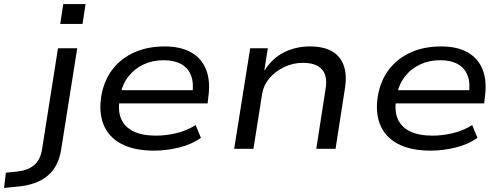

<svg xmlns="http://www.w3.org/2000/svg" viewBox="-154 -734 2476 947"><path d="M143 -616 158 -714H268L253 -616ZM-134 193 -125 118 -69 112Q-19 107 12.5 82Q44 57 53 5L132 -496H227L148 1Q142 43 125.5 76Q109 109 82 132Q55 155 16.5 169Q-22 183 -74 187Z M606 9Q507 9 443.5 -25Q380 -59 355.5 -122.5Q331 -186 348 -273Q363 -345 405 -397Q447 -449 511.5 -477Q576 -505 658 -505Q737 -505 789 -475.5Q841 -446 863 -389.5Q885 -333 873 -251L870 -224H411L421 -289H820L794 -266Q803 -323 788.5 -361Q774 -399 739.5 -418Q705 -437 653 -437Q599 -437 554 -416Q509 -395 478.5 -355.5Q448 -316 439 -261L437 -249Q426 -189 443.5 -148Q461 -107 504.5 -86Q548 -65 615 -65Q664 -65 715 -77Q766 -89 811 -117L837 -54Q792 -22 729.5 -6.5Q667 9 606 9Z M1001 0 1080 -496H1167L1150 -388H1152Q1190 -448 1248 -476.5Q1306 -505 1374 -505Q1442 -505 1483.5 -481Q1525 -457 1541.5 -410.5Q1558 -364 1547 -296L1501 0H1406L1451 -290Q1459 -334 1450 -363Q1441 -392 1414 -408Q1387 -424 1340 -424Q1290 -424 1246 -402.5Q1202 -381 1173.5 -346.5Q1145 -312 1139 -271L1096 0Z M1970 9Q1871 9 1807.5 -25Q1744 -59 1719.5 -122.5Q1695 -186 1712 -273Q1727 -345 1769 -397Q1811 -449 1875.5 -477Q1940 -505 2022 -505Q2101 -505 2153 -475.5Q2205 -446 2227 -389.5Q2249 -333 2237 -251L2234 -224H1775L1785 -289H2184L2158 -266Q2167 -323 2152.5 -361Q2138 -399 2103.5 -418Q2069 -437 2017 -437Q1963 -437 1918 -416Q1873 -395 1842.5 -355.5Q1812 -316 1803 -261L1801 -249Q1790 -189 1807.5 -148Q1825 -107 1868.5 -86Q1912 -65 1979 -65Q2028 -65 2079 -77Q2130 -89 2175 -117L2201 -54Q2156 -22 2093.5 -6.5Q2031 9 1970 9Z"/></svg>

Font: Nunito Sans 7pt SemiExpanded
Style: Italic
Weight: 400
Width: 6
Italic angle: -9°
Designer: Vernon Adams
Foundry: Vernon Adams
Version: Version 3.101;gftools[0.9.27]